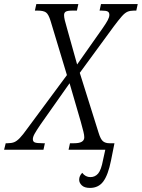

<svg xmlns="http://www.w3.org/2000/svg" viewBox="-66 -734 695 941"><path d="M375 187Q348 187 335 174.5Q322 162 322 147Q322 128 337 113Q353 134 377 134Q400 134 415 116.5Q430 99 439 50L450 0H270L277 -32H298Q347 -32 347 -61Q347 -72 343 -88Q339 -104 330 -137L275 -326L132 -123Q113 -95 104 -79Q95 -63 95 -52Q95 -40 104.5 -36Q114 -32 143 -32H154L147 0H-46L-38 -32H-29Q-10 -32 3 -37Q16 -42 31 -57.5Q46 -73 68 -104L262 -366L182 -631Q172 -664 159.5 -673Q147 -682 119 -682H105L112 -714H318L311 -682H289Q265 -682 256.5 -677Q248 -672 248 -660Q248 -650 251.5 -635Q255 -620 263 -593L312 -418L438 -597Q454 -620 462 -635Q470 -650 470 -661Q470 -673 462 -677.5Q454 -682 432 -682H422L429 -714H609L602 -682H590Q572 -682 559 -676.5Q546 -671 531 -654Q516 -637 492 -605L325 -377L417 -84Q427 -51 439 -41.5Q451 -32 470 -32H495L478 53Q464 123 440.5 155Q417 187 375 187Z"/></svg>

Font: Noto Serif Condensed Light
Style: Italic
Weight: 300
Width: 3
Italic angle: -12°
Designer: Monotype Design Team
Foundry: Monotype Imaging Inc.
Version: Version 2.014; ttfautohint (v1.8.4.7-5d5b)